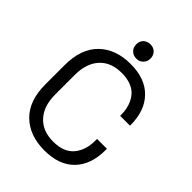

<svg xmlns="http://www.w3.org/2000/svg" viewBox="-250 -1004 1143 1143"><g transform="rotate(45 321.0 -433.0)"><path d="M333 13.7Q208 13.7 133.8 -58.6Q59.6 -130.9 59.6 -269.5Q59.6 -323.2 59.6 -429.7Q59.6 -569.3 133.8 -641.6Q208 -713.9 333 -713.9Q457 -713.9 523.4 -644.5Q589.8 -576.2 589.8 -456.1Q589.8 -454.1 589.8 -451.2Q569.3 -451.2 506.8 -451.2Q506.8 -453.1 506.8 -459Q506.8 -538.1 464.8 -588.9Q421.9 -638.7 333 -638.7Q244.1 -638.7 194.3 -585Q143.6 -530.3 143.6 -431.6Q143.6 -377 143.6 -267.6Q143.6 -169.9 194.3 -115.2Q244.1 -60.5 333 -60.5Q421.9 -60.5 464.8 -111.3Q506.8 -162.1 506.8 -241.2Q506.8 -246.1 506.8 -256.8Q527.3 -256.8 589.8 -256.8Q589.8 -253.9 589.8 -244.1Q589.8 -124 523.4 -54.7Q457 13.7 333 13.7ZM334 -759.8Q307.6 -759.8 290 -777.3Q273.4 -793.9 273.4 -820.3Q273.4 -846.7 290 -863.3Q307.6 -879.9 334 -879.9Q360.4 -879.9 377 -863.3Q393.6 -846.7 393.6 -820.3Q393.6 -793.9 377 -777.3Q360.4 -759.8 334 -759.8Z"/></g></svg>

Font: Kadena Space Grotesk
Style: Regular
Weight: 400
Designer: Florian Karsten
Version: Version 2.000